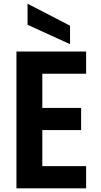

<svg xmlns="http://www.w3.org/2000/svg" viewBox="-20 -1019 545 1039"><path d="M446 -620V-740H69V0H446V-120H209V-315H419V-435H209V-620ZM129 -885 359 -780V-880L129 -999Z"/></svg>

Font: Malmofest SemiBold
Style: Regular
Weight: 600
Designer: Jonny Pinhorn (Poppins), Kolossal
Version: Version 1.004;Glyphs 3.1.2 (3151)